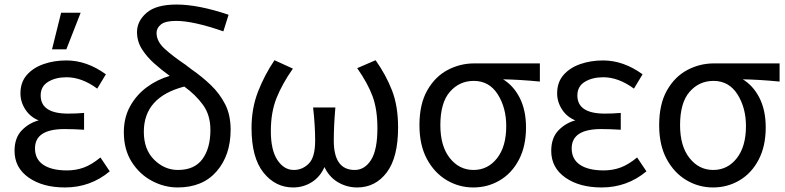

<svg xmlns="http://www.w3.org/2000/svg" viewBox="-20 -806 3457 845"><path d="M272 -589H209L249 -750H335ZM266 19Q168 19 106 -24.5Q44 -68 44 -142Q44 -200 76.5 -233Q109 -266 153 -277V-275Q114 -290 92 -323.5Q70 -357 70 -395Q70 -444 98 -476Q126 -508 172 -524Q218 -540 272 -540Q362 -540 446 -479L408 -416Q340 -466 273 -466Q225 -466 192 -446Q159 -426 159 -386Q159 -306 280 -306Q314 -306 350 -309V-235Q303 -238 264 -238Q134 -238 134 -153Q134 -105 171 -80.5Q208 -56 275 -56Q314 -56 348.5 -68.5Q383 -81 422 -113L463 -52Q378 19 266 19Z M762 19Q703 19 648.5 -10Q594 -39 559.5 -93.5Q525 -148 525 -224Q525 -289 553 -339Q581 -389 626.5 -422.5Q672 -456 727 -472Q691 -498 658.5 -527Q626 -556 604.5 -590Q583 -624 583 -665Q583 -713 625 -749.5Q667 -786 757 -786Q853 -786 986 -741L963 -668Q831 -714 755 -714Q708 -714 688.5 -698.5Q669 -683 669 -661Q669 -624 704.5 -591.5Q740 -559 795 -522L824 -500Q870 -468 908.5 -431Q947 -394 971 -347Q995 -300 995 -235Q995 -123 933.5 -52Q872 19 762 19ZM763 -58Q836 -58 871 -106Q906 -154 906 -234Q906 -300 873 -345Q840 -390 791 -425Q613 -379 613 -226Q613 -148 658.5 -103Q704 -58 763 -58Z M1552 19Q1506 19 1466.5 -4.5Q1427 -28 1406 -75H1410Q1390 -28 1352.5 -4.5Q1315 19 1270 19Q1192 19 1139.5 -46.5Q1087 -112 1087 -243Q1087 -329 1115.5 -402.5Q1144 -476 1188 -541L1269 -504Q1222 -437 1197 -374.5Q1172 -312 1172 -229Q1172 -145 1201 -101.5Q1230 -58 1273 -58Q1311 -58 1339 -86Q1367 -114 1367 -187Q1367 -253 1358 -333H1456Q1449 -253 1449 -187Q1449 -58 1541 -58Q1585 -58 1613 -102Q1641 -146 1641 -242Q1641 -324 1620 -381.5Q1599 -439 1552 -506L1633 -541Q1679 -476 1705.5 -407.5Q1732 -339 1732 -245Q1732 -113 1682 -47Q1632 19 1552 19Z M2063 19Q2000 19 1946 -13Q1892 -45 1859 -106Q1826 -167 1826 -255Q1826 -348 1860.5 -408.5Q1895 -469 1950 -498Q2005 -527 2067 -527H2356V-447Q2264 -456 2189 -457V-460Q2238 -432 2266.5 -377Q2295 -322 2295 -245Q2295 -163 2264 -103.5Q2233 -44 2180 -12.5Q2127 19 2063 19ZM2064 -58Q2127 -58 2167.5 -109.5Q2208 -161 2208 -251Q2208 -332 2170.5 -391Q2133 -450 2065 -450Q2002 -450 1960 -402Q1918 -354 1918 -255Q1918 -163 1959.5 -110.5Q2001 -58 2064 -58Z M2628 19Q2530 19 2468 -24.5Q2406 -68 2406 -142Q2406 -200 2438.5 -233Q2471 -266 2515 -277V-275Q2476 -290 2454 -323.5Q2432 -357 2432 -395Q2432 -444 2460 -476Q2488 -508 2534 -524Q2580 -540 2634 -540Q2724 -540 2808 -479L2770 -416Q2702 -466 2635 -466Q2587 -466 2554 -446Q2521 -426 2521 -386Q2521 -306 2642 -306Q2676 -306 2712 -309V-235Q2665 -238 2626 -238Q2496 -238 2496 -153Q2496 -105 2533 -80.5Q2570 -56 2637 -56Q2676 -56 2710.5 -68.5Q2745 -81 2784 -113L2825 -52Q2740 19 2628 19Z M3118 19Q3055 19 3001 -13Q2947 -45 2914 -106Q2881 -167 2881 -255Q2881 -348 2915.5 -408.5Q2950 -469 3005 -498Q3060 -527 3122 -527H3411V-447Q3319 -456 3244 -457V-460Q3293 -432 3321.5 -377Q3350 -322 3350 -245Q3350 -163 3319 -103.5Q3288 -44 3235 -12.5Q3182 19 3118 19ZM3119 -58Q3182 -58 3222.5 -109.5Q3263 -161 3263 -251Q3263 -332 3225.5 -391Q3188 -450 3120 -450Q3057 -450 3015 -402Q2973 -354 2973 -255Q2973 -163 3014.5 -110.5Q3056 -58 3119 -58Z"/></svg>

Font: LXGW 975 Gothic SC
Style: Regular
Weight: 400
Version: Version 2.01;February 25, 2021